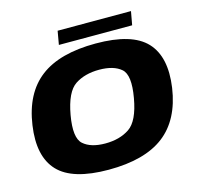

<svg xmlns="http://www.w3.org/2000/svg" viewBox="-115 -924 1089 1053"><g transform="rotate(-15 430.0 -397.5)"><path d="M376 6.5Q171 6.5 90 -79.5Q9 -165.5 34 -337.5Q59.5 -513 169.5 -597Q279.5 -681 484.8 -681Q690 -681 770.8 -595Q851.5 -509 827 -337.5Q801 -162 691 -77.8Q581 6.5 376 6.5ZM395 -137.5Q477 -137.5 532.5 -174.8Q588 -212 610 -337.5Q632.5 -464 590 -500.5Q547.5 -537 465.5 -537Q384 -537 328.5 -500.5Q273 -464 250.5 -337.5Q228.5 -212 270.8 -174.8Q313 -137.5 395 -137.5ZM288 -725.5 301.5 -802.5H718L704 -725.5Z"/></g></svg>

Font: Anybody ExtraExpanded ExtraBold
Style: Italic
Weight: 800
Width: 8
Italic angle: -10°
Designer: Tyler Finck
Foundry: Etcetera Type Company
Version: Version 1.010; ttfautohint (v1.8.3) -l 8 -r 50 -G 200 -x 14 